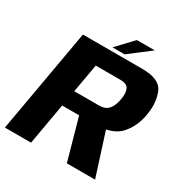

<svg xmlns="http://www.w3.org/2000/svg" viewBox="-194 -942 1038 1084"><g transform="rotate(30 325.0 -400.0)"><path d="M-11.5 0H159L206.5 -269.5H417Q533 -269.5 583.8 -326.8Q634.5 -384 647.5 -468.5Q661 -552 634.2 -613.5Q607.5 -675 495 -675H107.5ZM392.5 0H576.5L474 -321L304.5 -314ZM225 -373.5 258 -559.5H419Q461.5 -559.5 473 -535Q484.5 -510.5 476.5 -466.5Q469 -422 448.5 -397.8Q428 -373.5 386 -373.5ZM288 -696H367.5L503.5 -800.5H387Z"/></g></svg>

Font: Anybody UltraCondensed Thin
Style: Bold Italic
Weight: 700
Italic angle: -10°
Version: Version 1.111